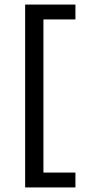

<svg xmlns="http://www.w3.org/2000/svg" viewBox="-20 -670 390 840"><path d="M310 150H90V-650H310V-585H170V85H310Z"/></svg>

Font: Familjen Grotesk Variable
Style: Regular
Weight: 400
Designer: Anders Wikstroem, Jonas Baeckman, Matilda Gysing, Kristian Moeller
Foundry: Familjen STHLM AB
Version: Version 2.000